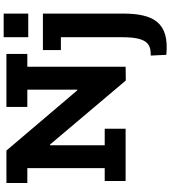

<svg xmlns="http://www.w3.org/2000/svg" viewBox="39 -744 929 1047"><g transform="rotate(-90 503.5 -220.5)"><path d="M733 -536V-650H444V-536H538V-264H534L206 -650H29V-536H110V-114H40V0H325V-114H235V-412H239L588 1L663 0V-536ZM953 -16V-451H754V-353H824V-16C824 128 779 137 724 137L728 222C903 239 953 154 953 -16ZM824 -531H953V-665H824Z"/></g></svg>

Font: Zilla Slab Bold
Style: Regular
Weight: 700
Designer: Typotheque.com
Foundry: Typotheque type foundry
Version: Version 1.3; 2018